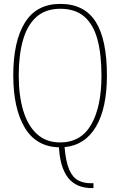

<svg xmlns="http://www.w3.org/2000/svg" viewBox="-20 -745 617 984"><path d="M449 219Q421 219 393 210.5Q365 202 341.5 180Q318 158 302 116.5Q286 75 282 10Q165 7 106.5 -91.5Q48 -190 48 -359Q48 -533 107.5 -629Q167 -725 289 -725Q412 -725 470 -634Q528 -543 528 -358Q528 -191 472 -96Q416 -1 311 9Q317 83 334.5 123.5Q352 164 380 179Q408 194 445 194H459V219ZM288 -15Q395 -15 447.5 -106.5Q500 -198 500 -358Q500 -466 479.5 -542.5Q459 -619 412.5 -659.5Q366 -700 289 -700Q214 -700 167 -658.5Q120 -617 98 -540Q76 -463 76 -358Q76 -254 99.5 -177Q123 -100 170 -57.5Q217 -15 288 -15Z"/></svg>

Font: Noto Serif Thai Condensed Thin
Style: Regular
Weight: 100
Width: 3
Designer: Monotype Design Team
Foundry: Monotype Imaging Inc.
Version: Version 2.001; ttfautohint (v1.8.4.7-5d5b)